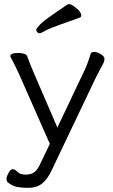

<svg xmlns="http://www.w3.org/2000/svg" viewBox="-20 -733 540 917"><path d="M29 -464Q29 -480 66.5 -480Q104 -480 110 -464Q118 -441 138 -393L254 -124L377 -383Q397 -422 413 -476Q416 -485 430.5 -485Q445 -485 462 -474Q479 -463 479 -452Q479 -441 473.5 -430.5Q468 -420 457 -399.5Q446 -379 437 -361L226 82Q206 124 180.5 144Q155 164 116 164H106Q87 164 63 160Q39 156 16 137Q11 132 11 121Q11 110 21 92.5Q31 75 41 75Q51 75 63.5 88Q76 101 102.5 101Q129 101 144.5 89Q160 77 174 46L218 -46L72 -377Q50 -425 39.5 -443.5Q29 -462 29 -464ZM361 -649Q312 -631 263.5 -614Q215 -597 195 -585.5Q175 -574 169 -574Q163 -574 158 -579Q153 -584 153 -590.5Q153 -597 172 -617Q191 -637 303 -712Q305 -713 312 -713Q319 -713 332 -704Q368 -679 368 -659Q368 -652 361 -649Z"/></svg>

Font: ToneOZ-Pinyin-WenKai-Regular
Style: Regular
Weight: 400
Designer: Fontworks Inc.
Foundry: ToneOZ
Version: Version 0.240331